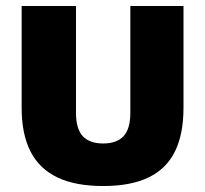

<svg xmlns="http://www.w3.org/2000/svg" viewBox="-20 -615 687 643"><path d="M325.5 8Q232 8 171.8 -21Q111.5 -50 82 -108Q52.5 -166 52.5 -254V-595H234.5V-236.5Q234.5 -183.5 257.2 -159Q280 -134.5 325.5 -134.5Q371 -134.5 393.8 -159Q416.5 -183.5 416.5 -236.5V-595H594.5V-254Q594.5 -166 566 -108Q537.5 -50 478 -21Q418.5 8 325.5 8Z"/></svg>

Font: Encode Sans SC SemiCondensed ExtraBold
Style: Regular
Weight: 800
Width: 4
Designer: Multiple Designers
Foundry: Impallari Type
Version: Version 3.002